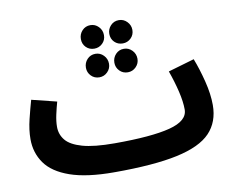

<svg xmlns="http://www.w3.org/2000/svg" viewBox="-78 -793 1129 917"><g transform="rotate(-10 487.0 -335.0)"><path d="M405 21Q272 21 191 -7.5Q110 -36 74 -87Q38 -138 38 -204Q38 -249 50.5 -300Q63 -351 74 -389L195 -359Q187 -331 180 -299Q173 -267 173 -240Q173 -203 196 -175Q219 -147 275 -131Q331 -115 431 -115V-113V-115Q610 -115 699 -138Q788 -161 788 -216Q788 -254 776 -304.5Q764 -355 745 -408L872 -445Q892 -394 908 -330.5Q924 -267 924 -214Q924 -132 874.5 -80Q825 -28 711.5 -3.5Q598 21 406 21V20ZM552 -578Q528 -578 512 -594Q496 -610 496 -634Q496 -657 512 -674Q528 -691 552 -691Q575 -691 591.5 -674Q608 -657 608 -634Q608 -610 591.5 -594Q575 -578 552 -578ZM414 -577Q390 -577 374 -593Q358 -609 358 -633Q358 -657 374 -674Q390 -691 414 -691Q437 -691 453.5 -674Q470 -657 470 -633Q470 -609 453.5 -593Q437 -577 414 -577ZM414 -438Q390 -438 374 -454.5Q358 -471 358 -494Q358 -518 374 -535Q390 -552 414 -552Q437 -552 453.5 -535Q470 -518 470 -494Q470 -471 453.5 -454.5Q437 -438 414 -438ZM552 -438Q528 -438 512 -454.5Q496 -471 496 -494Q496 -518 512 -535Q528 -552 552 -552Q575 -552 591.5 -535Q608 -518 608 -494Q608 -471 591.5 -454.5Q575 -438 552 -438Z"/></g></svg>

Font: Noto Sans Arabic SemCond
Style: Bold
Weight: 700
Width: 4
Designer: Monotype Design Team, Nadine Chahine, Nizar Qandah and Khaled Hosny
Foundry: Monotype Imaging Inc.
Version: Version 2.012; ttfautohint (v1.8.4.7-5d5b)